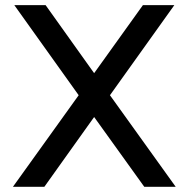

<svg xmlns="http://www.w3.org/2000/svg" viewBox="-20 -720 727 740"><path d="M155.8 -700.2 342.8 -438 530.8 -700.2H651.9L403.8 -353L657.2 0H536.1L342.8 -269L150.9 0H29.8L283.2 -353L35.2 -700.2Z"/></svg>

Font: Aldrich
Style: Regular
Weight: 400
Designer: Matthew Desmond
Foundry: Matthew Desmond
Version: Version 1.002 2011